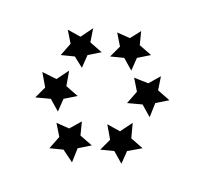

<svg xmlns="http://www.w3.org/2000/svg" viewBox="-20 -639 143 136"><path d="M87 -600 77 -598 73 -589 68 -598 58 -599 65 -606 63 -616 72 -612 80 -617 79 -607ZM52 -602 42 -600 38 -591 33 -599 23 -600 30 -608 28 -618 37 -613 46 -619 44 -609ZM100 -568 90 -566 86 -556 81 -565 70 -566 77 -574 75 -584 85 -580 94 -585 92 -575ZM81 -534 70 -532 66 -523 61 -532 51 -533 58 -540 56 -551 65 -546 74 -552 73 -541ZM45 -536 35 -534 31 -524 25 -533 15 -534 22 -542 20 -552 29 -548 38 -553 37 -543ZM35 -571 25 -569 21 -560 16 -569 5 -570 12 -577 10 -588 20 -583 29 -589 27 -578Z"/></svg>

Font: Santa christmas start
Style: Regular
Weight: 400
Designer: MUHAMMAD YONI
Version: Version 001.000